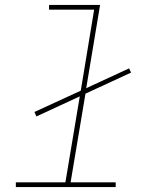

<svg xmlns="http://www.w3.org/2000/svg" viewBox="-20 -755 640 775"><path d="M44 0V-19H244L302 -366L127 -285L119 -303L306 -389L360 -716H178V-735H384L328 -399L501 -479L509 -462L325 -377L265 -19H447V0Z"/></svg>

Font: Iosevka Curly ThExObl
Style: Regular
Weight: 100
Width: 7
Italic angle: -9°
Monospace: yes
Designer: Belleve Invis
Foundry: Belleve Invis
Version: Version 11.1.0; ttfautohint (v1.8.3)